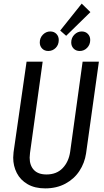

<svg xmlns="http://www.w3.org/2000/svg" viewBox="-20 -1030 574 1062"><path d="M456 -181Q448 -128 419 -84Q390 -40 341.5 -14Q293 12 230 12Q173 12 133 -11Q93 -34 73 -73Q53 -112 53 -158Q53 -168 55 -188L127 -689H216L146 -184Q144 -166 144 -158Q144 -115 167.5 -90Q191 -65 237 -65Q293 -65 326.5 -100Q360 -135 368 -190L437 -689H527ZM432 -1010 480 -963 346 -832 313 -861ZM200 -795Q200 -821 217.5 -838.5Q235 -856 258 -856Q279 -856 292 -842.5Q305 -829 305 -809Q305 -782 288 -765Q271 -748 247 -748Q226 -748 213 -761.5Q200 -775 200 -795ZM374 -795Q374 -821 391.5 -838.5Q409 -856 432 -856Q453 -856 466 -842.5Q479 -829 479 -809Q479 -783 462 -765.5Q445 -748 421 -748Q400 -748 387 -761.5Q374 -775 374 -795Z"/></svg>

Font: Fira Sans Extra Condensed
Style: Italic
Weight: 400
Width: 3
Italic angle: -8°
Designer: Carrois Corporate & Edenspiekermann AG
Foundry: Carrois Corporate GbR & Edenspiekermann AG
Version: Version 4.203